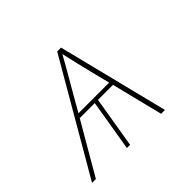

<svg xmlns="http://www.w3.org/2000/svg" viewBox="-124 -684 849 849"><g transform="rotate(-45 300.0 -260.0)"><path d="M16 0 318 -520H342L472 0H448L388 -241H294L254 0H234L274 -241H180L40 0ZM383 -260 361 -347Q352 -384 343 -421.5Q334 -459 326 -496Q306 -459 284 -421.5Q262 -384 241 -347L191 -260Z"/></g></svg>

Font: Iosevka Aile Thin
Style: Italic
Weight: 100
Italic angle: -9°
Designer: Belleve Invis
Foundry: Belleve Invis
Version: Version 31.1.0; ttfautohint (v1.8.4)